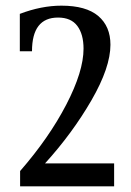

<svg xmlns="http://www.w3.org/2000/svg" viewBox="-20 -658 464 678"><path d="M370 -500Q370 -420 303 -304Q236 -188 139 -81H383V0H51V-54Q153 -171 214 -288.5Q275 -406 275 -486Q275 -537 253 -566.5Q231 -596 185 -596Q93 -596 93 -477H50V-609Q126 -638 197 -638Q284 -638 327 -601.5Q370 -565 370 -500Z"/></svg>

Font: Gupter Medium
Style: Regular
Weight: 500
Designer: Octavio Pardo
Version: Version 1.000